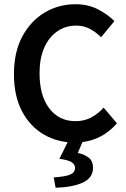

<svg xmlns="http://www.w3.org/2000/svg" viewBox="-20 -663 598 908"><path d="M333 11Q253 11 188 -26.5Q123 -64 84.5 -136Q46 -208 46 -313Q46 -417 85.5 -490.5Q125 -564 191 -603.5Q257 -643 337 -643Q397 -643 444 -618.5Q491 -594 521 -563L458 -487Q434 -511 405 -526.5Q376 -542 340 -542Q290 -542 250.5 -514.5Q211 -487 189 -437Q167 -387 167 -317Q167 -211 213 -150.5Q259 -90 337 -90Q379 -90 411.5 -107.5Q444 -125 470 -154L533 -80Q454 11 333 11ZM243 225 234 176Q292 172 313.5 162Q335 152 335 131Q335 115 319.5 104.5Q304 94 261 88L306 -3H375L348 60Q382 68 401 84Q420 100 420 130Q420 177 373.5 199.5Q327 222 243 225Z"/></svg>

Font: Narnoor SemiBold
Style: Regular
Weight: 600
Designer: S. Sridhar Murthy
Foundry: SIL International
Version: Version 3.000